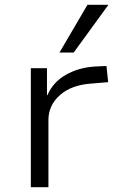

<svg xmlns="http://www.w3.org/2000/svg" viewBox="-20 -777 495 797"><path d="M108 0V-494H175V-382H177Q200 -436 253.5 -466.5Q307 -497 376 -501L422 -503L429 -436L358 -430Q275 -424 228 -381.5Q181 -339 181 -279V0ZM227 -559 343 -757H430L286 -559Z"/></svg>

Font: Nunito Sans 7pt SemiExpanded Light
Style: Regular
Weight: 300
Width: 6
Designer: Vernon Adams
Foundry: Vernon Adams
Version: Version 3.101;gftools[0.9.27]